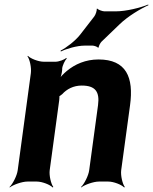

<svg xmlns="http://www.w3.org/2000/svg" viewBox="-20 -800 674 846"><path d="M340 -423C399 -423 420 -397 412 -337L373 -50C370 -26 351 11 337 24L338 26C353 14 392 0 416 0H457C481 0 516 14 527 26L530 24C520 11 511 -26 514 -50L553 -336C570 -460 536 -538 414 -538C357 -538 310 -517 274 -487C262 -477 245 -460 239 -450L242 -448C248 -459 253 -478 254 -493V-498C255 -511 266 -534 274 -542L272 -545C264 -537 239 -528 225 -528H173C149 -528 114 -542 103 -554L101 -552C111 -539 119 -502 116 -478L58 -50C55 -26 36 11 22 24L23 26C38 14 77 0 101 0H142C166 0 201 14 212 26L215 24C205 11 196 -26 199 -50L241 -359C241 -362 243 -378 241 -379L238 -375C240 -374 252 -383 254 -385C274 -407 303 -423 340 -423ZM395 -727 333 -647C311 -619 271 -589 247 -577L248 -573C272 -585 319 -599 353 -599H388C394 -599 410 -594 411 -590L415 -591C414 -596 422 -611 427 -616L507 -693C543 -728 600 -762 634 -777L633 -780C599 -766 536 -750 490 -750H440C432 -750 412 -757 409 -762L406 -761C408 -755 401 -734 395 -727Z"/></svg>

Font: Asimov
Style: EdgeIt
Weight: 500
Designer: Google
Version: Version 2.000980: 2014